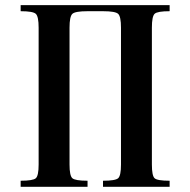

<svg xmlns="http://www.w3.org/2000/svg" viewBox="-20 -720 733 740"><path d="M59.6 0V-23.4Q107.4 -23.4 118.2 -33.2Q128.9 -43 128.9 -85.9V-613.3Q128.9 -656.2 118.2 -666.5Q107.4 -676.8 59.6 -676.8V-700.2H633.8V-676.8Q586.9 -676.8 576.2 -667Q565.4 -657.2 565.4 -613.3V-85.9Q565.4 -43 575.7 -33.2Q585.9 -23.4 633.8 -23.4V0H377V-23.4Q424.8 -23.4 435.5 -33.2Q446.3 -43 446.3 -85.9V-613.3Q446.3 -656.2 435.5 -666.5Q424.8 -676.8 377 -676.8H317.4Q269.5 -676.8 258.8 -666.5Q248 -656.2 248 -613.3V-85.9Q248 -43 258.8 -33.2Q269.5 -23.4 317.4 -23.4V0Z"/></svg>

Font: TriodPostnaja
Style: Medium
Weight: 500
Version: 20110805